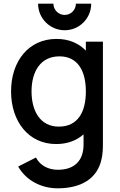

<svg xmlns="http://www.w3.org/2000/svg" viewBox="-20 -766 648 1041"><path d="M330.5 -602C410.5 -602 474.5 -666.5 474.5 -746H391.5C391.5 -712.5 364.5 -685 330.5 -685C297 -685 269.5 -712.5 269.5 -746H186.5C186.5 -666.5 251 -602 330.5 -602ZM284.5 15C345.5 15 395 -4 433 -37.5V13.5C434.5 106.5 382.5 154.5 293.5 154.5C245.5 154.5 198.5 134 175 88L78.5 137C122.5 214 205.5 255 292.5 255C418.5 255 508.5 204 531 94.5C536.5 69 538 43.5 538 14.5V-540H445.5V-491.5C407 -531.5 353.5 -555 286.5 -555C134.5 -555 40 -433.5 40 -270.5C40 -108.5 134 15 284.5 15ZM299 -79.5C198.5 -79.5 151 -163.5 151 -270.5C151 -376.5 198.5 -460.5 302.5 -460.5C401 -460.5 445.5 -382.5 445.5 -270.5C445.5 -158.5 402 -79.5 299 -79.5Z"/></svg>

Font: Manrope SemiBold
Style: Regular
Weight: 600
Designer: Mikhail Sharanda
Foundry: Mikhail Sharanda
Version: Version 4.505